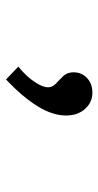

<svg xmlns="http://www.w3.org/2000/svg" viewBox="136 -295 328 640"><g transform="rotate(90 300.0 25.0)"><path d="M245 169 202 128Q234 102 252.5 74.5Q271 47 271 29Q271 14 258.5 2.5Q246 -9 233.5 -22Q221 -35 221 -56Q221 -83 240 -101Q259 -119 289 -119Q321 -119 343 -94.5Q365 -70 365 -31Q365 14 334 64Q303 114 245 169Z"/></g></svg>

Font: Inconsolata Expanded Medium
Style: Regular
Weight: 500
Width: 7
Monospace: yes
Designer: Raph Levien, Cyreal, Brenton Simpson
Foundry: Raph Levien, Cyreal, Google
Version: Version 3.001; ttfautohint (v1.8.2.53-6de2)